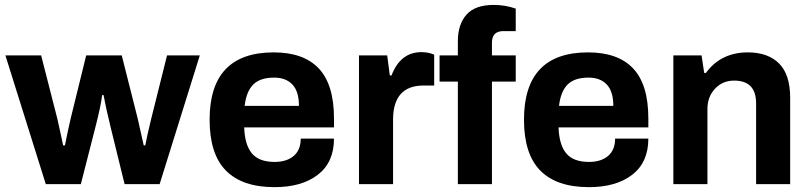

<svg xmlns="http://www.w3.org/2000/svg" viewBox="-20 -752 3307 784"><path d="M167 0 2 -525.9H147.9L213.9 -268.1Q219.2 -245.6 227.8 -205.1Q236.3 -164.6 237.8 -158.2H245.1Q257.8 -222.2 269 -270L332 -525.9H477.1L542 -269Q546.4 -251 566.9 -158.2H573.2Q579.1 -191.4 597.2 -266.1L662.1 -525.9H795.9L631.8 0H488.8L431.2 -234.9Q410.2 -321.3 402.8 -363.8H397Q392.6 -322.3 370.1 -234.9L310.1 0Z M1101.1 12.2Q969.2 12.2 902.6 -55.4Q835.9 -123 835.9 -263.2Q835.9 -538.1 1097.7 -538.1Q1219.7 -538.1 1281.7 -472.4Q1343.8 -406.7 1343.8 -268.1V-231.9H977.1Q979.5 -160.6 1008.5 -125.7Q1037.6 -90.8 1101.1 -90.8Q1150.4 -90.8 1179.2 -115.2Q1208 -139.6 1208 -186H1343.8Q1343.8 -89.4 1278.1 -38.6Q1212.4 12.2 1101.1 12.2ZM979 -319.8H1200.7Q1200.7 -378.4 1174.1 -406.7Q1147.5 -435.1 1099.6 -435.1Q1042.5 -435.1 1014.2 -407Q985.8 -378.9 979 -319.8Z M1445.8 0V-525.9H1561L1571.8 -443.8H1578.6Q1615.2 -539.1 1700.7 -539.1Q1730 -539.1 1752.9 -528.8V-402.8H1710Q1585 -402.8 1585 -263.2V0Z M1849.6 0V-418.9H1774.9V-525.9H1849.6V-584Q1849.6 -652.3 1884.8 -692.1Q1919.9 -731.9 1995.6 -731.9Q2043.5 -731.9 2085.9 -716.8V-625H2035.6Q1988.8 -625 1988.8 -578.1V-525.9H2085.9V-418.9H1988.8V0Z M2384.8 12.2Q2252.9 12.2 2186.3 -55.4Q2119.6 -123 2119.6 -263.2Q2119.6 -538.1 2381.3 -538.1Q2503.4 -538.1 2565.4 -472.4Q2627.4 -406.7 2627.4 -268.1V-231.9H2260.7Q2263.2 -160.6 2292.2 -125.7Q2321.3 -90.8 2384.8 -90.8Q2434.1 -90.8 2462.9 -115.2Q2491.7 -139.6 2491.7 -186H2627.4Q2627.4 -89.4 2561.8 -38.6Q2496.1 12.2 2384.8 12.2ZM2262.7 -319.8H2484.4Q2484.4 -378.4 2457.8 -406.7Q2431.2 -435.1 2383.3 -435.1Q2326.2 -435.1 2297.9 -407Q2269.5 -378.9 2262.7 -319.8Z M2729.5 0V-525.9H2844.7L2855.5 -454.1H2862.3Q2923.8 -538.1 3033.7 -538.1Q3115.7 -538.1 3161.1 -492.9Q3206.5 -447.8 3206.5 -352.1V0H3067.4V-330.1Q3067.4 -422.9 2977.5 -422.9Q2930.7 -422.9 2899.7 -389.9Q2868.7 -356.9 2868.7 -307.1V0Z"/></svg>

Font: Archivo
Style: Bold
Weight: 700
Designer: Hector Gatti
Foundry: Omnibus-Type
Version: Version 2.001